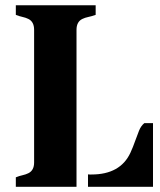

<svg xmlns="http://www.w3.org/2000/svg" viewBox="-20 -714 613 734"><path d="M316.4 -47.4Q319.3 -46.9 322.8 -46.9Q326.2 -46.9 329.6 -46.9Q439.9 -46.9 478.5 -129.9Q488.8 -152.3 496.3 -174.1Q503.9 -195.8 511.5 -214.4Q519 -232.9 531.7 -243.2H564.9V0H316.4ZM272.5 0H40.5V-36.1Q53.7 -41.5 66.2 -44.2Q78.6 -46.9 88.4 -51.8Q110.4 -62.5 110.4 -92.8V-600.1Q110.4 -630.9 88.4 -641.6Q78.6 -646.5 66.2 -649.2Q53.7 -651.9 40.5 -657.2V-693.8H345.7V-657.2Q331.1 -651.9 317.9 -649.2Q304.7 -646.5 294.9 -641.6Q272.5 -630.9 272.5 -600.1Z"/></svg>

Font: Stardos Stencil
Style: Bold
Weight: 700
Designer: vernon adams
Foundry: vernon adams
Version: Version 1.000